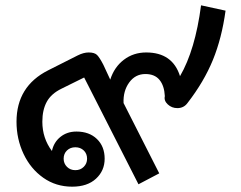

<svg xmlns="http://www.w3.org/2000/svg" viewBox="-20 -692 905 721"><path d="M42 -235Q42 -368 161 -428L272 -484Q294 -495 313 -495Q335 -495 344.5 -485.5Q354 -476 368 -449L394 -393Q409 -440 445 -467.5Q481 -495 529 -495Q628 -495 656 -406Q713 -504 735 -672L827 -652Q813 -549 779.5 -467Q746 -385 684 -305Q670 -286 646 -286Q625 -286 610 -300Q595 -314 599 -331Q597 -370 579 -392Q561 -414 526 -414Q488 -414 465 -382Q442 -350 444 -305L578 -41L500 0L296 -401L211 -359Q172 -340 155.5 -309.5Q139 -279 139 -235Q139 -173 175 -125Q182 -158 207 -178Q232 -198 267 -198Q315 -198 344 -170Q373 -142 373 -96Q373 -51 340.5 -21Q308 9 251 9Q190 9 142.5 -24.5Q95 -58 68.5 -114Q42 -170 42 -235ZM307 -96Q307 -115 294.5 -127Q282 -139 263 -139Q244 -139 231.5 -127Q219 -115 219 -96Q219 -78 231.5 -65.5Q244 -53 263 -53Q282 -53 294.5 -65.5Q307 -78 307 -96Z"/></svg>

Font: Niramit Medium
Style: Regular
Weight: 500
Designer: Katatrad Aksorn Co.,Ltd.
Foundry: Cadson Demak Co.,Ltd.
Version: Version 1.000; ttfautohint (v1.6)